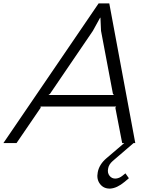

<svg xmlns="http://www.w3.org/2000/svg" viewBox="-74 -830 889 1114"><path d="M207 -278.8H586.9L581.1 -286.1L512.2 -650.9L508.8 -727.1H506.8L464.8 -650.9L215.8 -285.2ZM653.8 175.8 673.8 204.1Q656.7 219.2 648.9 225.1Q605 261.7 565.9 264.2Q527.8 265.6 506.3 237.5Q484.9 209.5 493.2 168.9Q502 123.5 543.9 87.9L647 0H634.8L595.2 -205.1L600.1 -211.9H161.1L162.1 -205.1L22 0H-54.2L498 -810.1H560.1L710.9 0H701.2L580.1 104Q556.6 124.5 553.2 148.9Q548.3 172.9 561.5 189.9Q574.7 207 597.2 206.1Q618.2 204.6 636.2 189.9Q644 183.6 653.8 175.8Z"/></svg>

Font: Sinkin Sans 300 Light Italic
Style: Regular
Weight: 300
Italic angle: -112°
Designer: Keith Bates
Foundry: K-Type
Version: Sinkin Sans (version 1.0)  by Keith Bates   •   © 2014   www